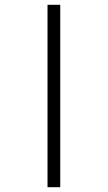

<svg xmlns="http://www.w3.org/2000/svg" viewBox="-20 -780 449 800"><path d="M178 0H231V-760H178Z"/></svg>

Font: Noto Serif Light
Style: Regular
Weight: 300
Designer: Monotype Design Team
Foundry: Monotype Imaging Inc.
Version: Version 2.013